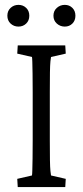

<svg xmlns="http://www.w3.org/2000/svg" viewBox="-20 -757 334 777"><path d="M51.8 0 49.8 -33.2 109.4 -46.9Q110.4 -51.8 110.8 -68.4Q111.3 -85 111.8 -114.7Q112.3 -144.5 112.3 -188.5V-383.8Q112.3 -428.7 111.8 -459Q111.3 -489.3 110.8 -505.9Q110.4 -522.5 109.4 -526.4L49.8 -540L51.8 -573.2H244.1L246.1 -540L186.5 -526.4Q185.5 -523.4 184.1 -508.8Q182.6 -494.1 182.1 -464.4Q181.6 -434.6 181.6 -383.8V-188.5Q181.6 -139.6 182.1 -109.4Q182.6 -79.1 184.1 -64.9Q185.5 -50.8 186.5 -46.9L246.1 -33.2L244.1 0ZM54.7 -649.4Q36.1 -649.4 22.9 -661.6Q9.8 -673.8 9.8 -693.4Q9.8 -712.9 22.9 -725.1Q36.1 -737.3 54.7 -737.3Q73.2 -737.3 85.9 -725.1Q98.6 -712.9 98.6 -693.4Q98.6 -673.8 85.9 -661.6Q73.2 -649.4 54.7 -649.4ZM242.2 -649.4Q223.6 -649.4 210 -661.6Q196.3 -673.8 196.3 -693.4Q196.3 -712.9 210 -725.1Q223.6 -737.3 242.2 -737.3Q260.7 -737.3 272.9 -725.1Q285.2 -712.9 285.2 -693.4Q285.2 -673.8 272.9 -661.6Q260.7 -649.4 242.2 -649.4Z"/></svg>

Font: Crimson Pro ExtraLight Light
Style: Regular
Weight: 300
Version: Version 1.002